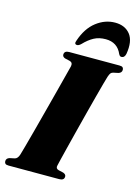

<svg xmlns="http://www.w3.org/2000/svg" viewBox="-142 -999 773 1072"><g transform="rotate(15 245.0 -462.5)"><path d="M281 -71Q276 -52.5 294.5 -47.5L322.5 -41Q339 -35 339 -22.5Q339 0 310.5 0H17.5Q3.5 0 -1.5 -5.2Q-6.5 -10.5 -6.5 -19Q-6.5 -35.5 11.5 -41.5L42 -48Q58 -52.5 65.5 -77Q69.5 -90 81 -131.8Q92.5 -173.5 108 -231.8Q123.5 -290 140.2 -353.8Q157 -417.5 172 -475.2Q187 -533 197.5 -573.8Q208 -614.5 211 -626Q215 -648 196 -653L168 -659.5Q152.5 -665 152.5 -677.5Q152.5 -700 181 -700H471.5Q486 -700 490.8 -694.5Q495.5 -689 495.5 -681Q495.5 -664.5 477.5 -658.5L447 -652Q438 -649.5 433.5 -643.8Q429 -638 423.5 -622.5Q420 -612.5 411 -579.2Q402 -546 389.2 -498Q376.5 -450 362.2 -394.8Q348 -339.5 334 -284.8Q320 -230 308.5 -183.8Q297 -137.5 289.5 -107.2Q282 -77 281 -71ZM360 -822Q321 -822 292 -806.2Q263 -790.5 235 -761Q222.5 -749 213 -749Q194 -749 203.5 -772.5Q229 -848 279 -886.5Q329 -925 387 -925Q444.5 -925 474.8 -886.5Q505 -848 492 -772.5Q487 -749 468.5 -749Q459.5 -749 453.5 -761Q427.5 -822 360 -822Z"/></g></svg>

Font: Fraunces 72pt Black
Style: Italic
Weight: 900
Italic angle: -16°
Version: Version 1.000;[b76b70a41]